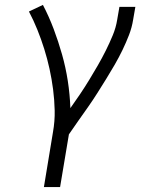

<svg xmlns="http://www.w3.org/2000/svg" viewBox="-20 -548 640 783"><path d="M159 215 196 -9Q204 -54 203 -97.5Q202 -141 196.5 -183.5Q191 -226 182 -267Q173 -308 160.5 -348Q148 -388 132.5 -426.5Q117 -465 98 -501L155 -528Q180 -480 199 -429.5Q218 -379 233 -326Q248 -273 256.5 -218Q265 -163 267 -107Q287 -135 306.5 -164Q326 -193 344 -222.5Q362 -252 379 -281.5Q396 -311 411.5 -342Q427 -373 440 -404.5Q453 -436 458 -468L467 -520H532L523 -468Q518 -436 506 -405Q494 -374 479.5 -344Q465 -314 448 -284.5Q431 -255 413 -226Q395 -197 377 -168.5Q359 -140 339 -111.5Q319 -83 299.5 -55.5Q280 -28 261 0L225 215Z"/></svg>

Font: Iosevka HT Light Extended
Style: Italic
Weight: 300
Width: 7
Italic angle: -9°
Monospace: yes
Designer: Belleve Invis
Foundry: Belleve Invis
Version: Version 32.3.0; ttfautohint (v1.8.4)